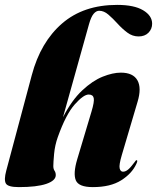

<svg xmlns="http://www.w3.org/2000/svg" viewBox="-21 -755 642 785"><path d="M215.5 -195Q203.5 -161.5 200.2 -126Q197 -90.5 197 -76Q197 -64 202 -56.8Q207 -49.5 207 -39Q207 -16.5 168.2 -3.2Q129.5 10 56 10Q11.5 10 3 -4.8Q-5.5 -19.5 4.5 -57L109 -448Q145 -583 232.8 -659Q320.5 -735 458 -735Q527.5 -735 564.2 -713Q601 -691 601 -658Q601 -636.5 586 -621.2Q571 -606 545.5 -606Q520.5 -606 499.5 -621.8Q478.5 -637.5 459.5 -658.5Q440.5 -679.5 422.2 -695.2Q404 -711 384.5 -711Q372.5 -711 362 -698.8Q351.5 -686.5 343 -656.5L236.5 -275.5Q272.5 -345.5 315 -385.2Q357.5 -425 398.8 -441.5Q440 -458 473 -458Q523 -458 540.8 -426.8Q558.5 -395.5 541.5 -339L477 -121Q465 -80.5 468.2 -66.8Q471.5 -53 482 -53Q492 -53 502.5 -61.5Q513 -70 528.5 -91Q533 -97 534.2 -98.5Q535.5 -100 537.5 -100Q543.5 -100 536.5 -85Q518.5 -45.5 474.5 -17.8Q430.5 10 358.5 10Q300.5 10 289 -17.8Q277.5 -45.5 294.5 -103L353 -298.5Q365.5 -340 362.2 -354.2Q359 -368.5 341.5 -368.5Q320.5 -368.5 284.5 -328Q248.5 -287.5 215.5 -195Z"/></svg>

Font: Fraunces 144pt S000 Black
Style: Italic
Weight: 900
Italic angle: -16°
Version: Version 1.000; ttfautohint (v1.8.3)